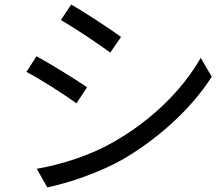

<svg xmlns="http://www.w3.org/2000/svg" viewBox="-20 -788 966 836"><path d="M95 -475C155 -444 264 -374 313 -338L359 -408C315 -439 198 -511 139 -543ZM140 -53 186 28C279 9 417 -38 518 -96C677 -190 816 -319 902 -454L854 -536C773 -395 641 -265 475 -170C374 -112 250 -72 140 -53ZM245 -701C304 -667 412 -595 460 -559L507 -627C464 -659 349 -735 290 -768Z"/></svg>

Font: GenEiGothic-pro-Regular
Style: Regular
Weight: 400
Designer: Ryoko NISHIZUKA (kana & ideographs); Paul D. Hunt (Latin, Greek & Cyrillic); Wenlong ZHANG (bopomofo); Sandoll Communica
Foundry: Adobe Systems Incorporated; o_tamon
Version: Version 1.000.140830